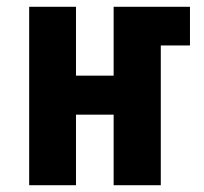

<svg xmlns="http://www.w3.org/2000/svg" viewBox="-20 -546 600 566"><path d="M66 0V-526H204V-323H315V-526H540V-412H454V0H315V-208H204V0Z"/></svg>

Font: Ubuntu Sans Mono
Style: Bold
Weight: 700
Monospace: yes
Designer: Dalton Maag Ltd
Foundry: Dalton Maag Ltd
Version: Version 1.006